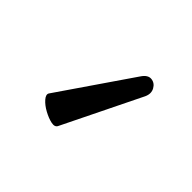

<svg xmlns="http://www.w3.org/2000/svg" viewBox="-61 -102 350 350"><g transform="rotate(45 114.5 73.0)"><path d="M104 161Q101 167 91.5 165Q82 163 71 157Q60 151 53.5 143.5Q47 136 50 131L146 -9Q154 -21 163.5 -20Q173 -19 178 -10Q183 -1 178 10Z"/></g></svg>

Font: Junicode SmExp
Style: Regular
Weight: 400
Width: 6
Designer: Peter S. Baker
Version: Version 2.205; ttfautohint (v1.8.4)